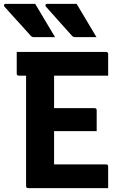

<svg xmlns="http://www.w3.org/2000/svg" viewBox="-57 -967 627 987"><path d="M124 -947Q151 -901 175 -861.5Q199 -822 226 -776H118Q108 -776 102 -782Q76 -811 58.5 -830.5Q41 -850 27 -865Q13 -880 -1 -896Q-15 -912 -34 -933Q-38 -938 -36 -942.5Q-34 -947 -28 -947ZM337 -947Q364 -901 388 -861.5Q412 -822 439 -776H330Q320 -776 314 -782Q288 -811 270.5 -830.5Q253 -850 239.5 -865Q226 -880 212 -896Q198 -912 179 -933Q175 -938 177 -942.5Q179 -947 185 -947ZM88 0Q77 0 77 -11V-578H40Q29 -578 29 -589V-700H488Q499 -700 499 -689V-578H221V-411H429Q440 -411 440 -400V-293H221V-122H488Q499 -122 499 -111V0Z"/></svg>

Font: Recursive Sn Lnr St
Style: Bold
Weight: 700
Version: Version 1.079;hotconv 1.0.112;makeotfexe 2.5.65598; ttfautoh